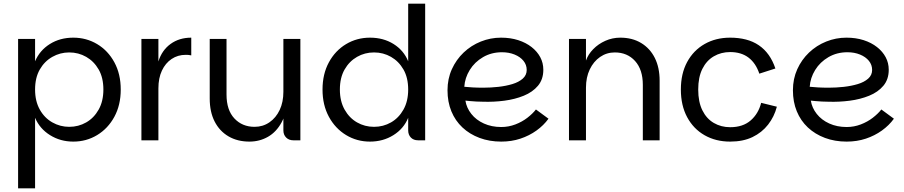

<svg xmlns="http://www.w3.org/2000/svg" viewBox="-20 -760 4895 1040"><path d="M377 7Q307 7 251 -28Q195 -63 170 -122V260H78V-549H170V-428Q195 -487 250 -521.5Q305 -556 377 -556Q448 -556 506.5 -521Q565 -486 599.5 -422.5Q634 -359 634 -275Q634 -191 599.5 -127.5Q565 -64 506.5 -28.5Q448 7 377 7ZM355 -73Q405 -73 447 -97Q489 -121 514.5 -166.5Q540 -212 540 -275Q540 -339 514.5 -383.5Q489 -428 447 -452Q405 -476 355 -476Q306 -476 263.5 -452Q221 -428 195.5 -383.5Q170 -339 170 -275Q170 -212 195.5 -166.5Q221 -121 263.5 -97Q306 -73 355 -73Z M746 0V-549H838V0ZM805 -281 838 -427Q857 -488 904 -522Q951 -556 1016 -556V-460Q1008 -462 1000.5 -462.5Q993 -463 986 -463Q943 -463 909.5 -440.5Q876 -418 857 -377.5Q838 -337 838 -281Z M1515 -54V-549H1607V0H1569Q1545 0 1530 -15Q1515 -30 1515 -54ZM1331 7Q1266 7 1217.5 -21.5Q1169 -50 1142.5 -102Q1116 -154 1116 -226V-549H1207V-248Q1207 -164 1249.5 -118.5Q1292 -73 1359 -73Q1404 -73 1439.5 -97.5Q1475 -122 1495 -164.5Q1515 -207 1515 -263L1535 -231Q1534 -150 1505.5 -97.5Q1477 -45 1431.5 -19Q1386 7 1331 7Z M1984 7Q1913 7 1854.5 -28.5Q1796 -64 1761.5 -127.5Q1727 -191 1727 -275Q1727 -359 1761.5 -422.5Q1796 -486 1854.5 -521Q1913 -556 1984 -556Q2057 -556 2112 -521.5Q2167 -487 2191 -428V-740H2283V0H2245Q2220 0 2205.5 -15Q2191 -30 2191 -54V-122Q2167 -63 2111 -28Q2055 7 1984 7ZM2006 -73Q2056 -73 2098 -97Q2140 -121 2165.5 -166.5Q2191 -212 2191 -275Q2191 -339 2165.5 -383.5Q2140 -428 2098 -452Q2056 -476 2006 -476Q1956 -476 1914 -452Q1872 -428 1846.5 -383.5Q1821 -339 1821 -275Q1821 -212 1846.5 -166.5Q1872 -121 1914 -97Q1956 -73 2006 -73Z M2695 7Q2631 7 2577.5 -13Q2524 -33 2485 -69.5Q2446 -106 2425 -157Q2404 -208 2404 -271Q2404 -333 2427.5 -385Q2451 -437 2491.5 -475.5Q2532 -514 2584.5 -535Q2637 -556 2694 -556Q2745 -556 2787 -542.5Q2829 -529 2859.5 -505Q2890 -481 2906.5 -450Q2923 -419 2923 -382Q2923 -330 2894 -295.5Q2865 -261 2817 -241.5Q2769 -222 2711.5 -214.5Q2654 -207 2596 -209Q2580 -209 2561 -210Q2542 -211 2526 -212.5Q2510 -214 2501 -215Q2507 -176 2533 -143Q2559 -110 2601 -91Q2643 -72 2695 -72Q2735 -72 2771.5 -86Q2808 -100 2836.5 -122Q2865 -144 2883 -167L2951 -117Q2925 -81 2886 -53Q2847 -25 2799 -9Q2751 7 2695 7ZM2598 -285Q2638 -285 2679 -289.5Q2720 -294 2755 -304.5Q2790 -315 2811.5 -334Q2833 -353 2833 -381Q2833 -409 2815.5 -430.5Q2798 -452 2767.5 -464.5Q2737 -477 2699 -477Q2642 -477 2596.5 -450.5Q2551 -424 2524.5 -381Q2498 -338 2495 -290Q2513 -288 2539.5 -286.5Q2566 -285 2598 -285Z M3062 0V-549H3154V-432Q3166 -466 3193.5 -494Q3221 -522 3259 -539Q3297 -556 3340 -556Q3405 -556 3453 -527Q3501 -498 3527 -446Q3553 -394 3553 -323V0H3462V-300Q3462 -383 3420 -429.5Q3378 -476 3310 -476Q3266 -476 3230.5 -451.5Q3195 -427 3174.5 -384Q3154 -341 3154 -285V0Z M3935 7Q3857 7 3796.5 -27.5Q3736 -62 3702 -125.5Q3668 -189 3668 -275Q3668 -361 3702 -424Q3736 -487 3796.5 -521.5Q3857 -556 3935 -556Q3981 -556 4020 -546Q4059 -536 4090 -515Q4121 -494 4143.5 -462.5Q4166 -431 4180 -389L4093 -361Q4074 -418 4034.5 -448Q3995 -478 3935 -478Q3886 -478 3846.5 -455Q3807 -432 3784.5 -387Q3762 -342 3762 -275Q3762 -208 3784.5 -162.5Q3807 -117 3846.5 -94Q3886 -71 3935 -71Q4004 -71 4046 -107.5Q4088 -144 4103 -203L4188 -182Q4174 -128 4140.5 -85Q4107 -42 4056 -17.5Q4005 7 3935 7Z M4566 7Q4502 7 4448.5 -13Q4395 -33 4356 -69.5Q4317 -106 4296 -157Q4275 -208 4275 -271Q4275 -333 4298.5 -385Q4322 -437 4362.5 -475.5Q4403 -514 4455.5 -535Q4508 -556 4565 -556Q4616 -556 4658 -542.5Q4700 -529 4730.5 -505Q4761 -481 4777.5 -450Q4794 -419 4794 -382Q4794 -330 4765 -295.5Q4736 -261 4688 -241.5Q4640 -222 4582.5 -214.5Q4525 -207 4467 -209Q4451 -209 4432 -210Q4413 -211 4397 -212.5Q4381 -214 4372 -215Q4378 -176 4404 -143Q4430 -110 4472 -91Q4514 -72 4566 -72Q4606 -72 4642.5 -86Q4679 -100 4707.5 -122Q4736 -144 4754 -167L4822 -117Q4796 -81 4757 -53Q4718 -25 4670 -9Q4622 7 4566 7ZM4469 -285Q4509 -285 4550 -289.5Q4591 -294 4626 -304.5Q4661 -315 4682.5 -334Q4704 -353 4704 -381Q4704 -409 4686.5 -430.5Q4669 -452 4638.5 -464.5Q4608 -477 4570 -477Q4513 -477 4467.5 -450.5Q4422 -424 4395.5 -381Q4369 -338 4366 -290Q4384 -288 4410.5 -286.5Q4437 -285 4469 -285Z"/></svg>

Font: Parkinsans Light
Style: Regular
Weight: 400
Version: Version 1.000